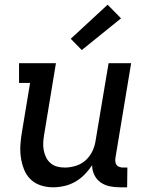

<svg xmlns="http://www.w3.org/2000/svg" viewBox="-20 -789 640 817"><path d="M205 8Q178 8 152.5 -0.5Q127 -9 109 -27Q91 -45 81.5 -70Q72 -95 68.5 -121.5Q65 -148 67 -175.5Q69 -203 74 -231L108 -436H61V-520H218L168 -217Q165 -200 164 -183Q163 -166 166 -150Q169 -134 176 -119.5Q183 -105 195.5 -94.5Q208 -84 223.5 -80Q239 -76 256 -76Q279 -76 303 -83.5Q327 -91 345 -107.5Q363 -124 373.5 -146.5Q384 -169 387 -192L442 -520H538L471 -116Q470 -108 471 -100Q472 -92 476.5 -86.5Q481 -81 488.5 -78.5Q496 -76 504 -76H522L521 8H490Q467 8 446 3.5Q425 -1 408 -13Q391 -25 381.5 -44.5Q372 -64 372 -86Q358 -65 340 -46.5Q322 -28 300 -15.5Q278 -3 253.5 2.5Q229 8 205 8ZM328 -576 281 -624 438 -769 495 -711Z"/></svg>

Font: Iosevka Etoile Medium
Style: Italic
Weight: 500
Italic angle: -9°
Designer: Belleve Invis
Foundry: Belleve Invis
Version: Version 22.1.2; ttfautohint (v1.8.4)